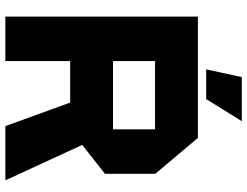

<svg xmlns="http://www.w3.org/2000/svg" viewBox="-123 -800 923 717"><g transform="rotate(90 338.5 -441.5)"><path d="M42 0V-719H208V0ZM451 0 363 -242 494 -346 653 -1V0ZM208 -242V-402H463V-242ZM463 -242V-559H629V-372L464 -242ZM208 -559V-719H495L629 -560V-559ZM239 -750 268 -883H432V-882L350 -750Z"/></g></svg>

Font: Foldit
Style: Bold
Weight: 700
Version: Version 1.003